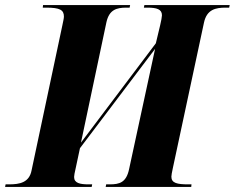

<svg xmlns="http://www.w3.org/2000/svg" viewBox="-49 -734 922 754"><path d="M-29 0H311L313 -10H299C265 -10 242 -15 242 -39C242 -44 244 -56 249 -77L265 -152L560 -542L458 -70C447 -17 420 -10 382 -10H368L366 0H702L703 -10H690C647 -10 624 -15 624 -40C624 -46 626 -56 630 -75L752 -645C763 -697 798 -704 837 -704H851L853 -714H518L516 -704H530C566 -704 587 -698 587 -674C587 -668 584 -652 580 -635L563 -564L269 -174L369 -647C380 -696 409 -704 447 -704H460L462 -714H120L119 -704H133C186 -704 202 -695 202 -669C202 -662 199 -650 196 -635L75 -65C66 -17 28 -10 -13 -10H-27Z"/></svg>

Font: Noto Serif Display SemiCondensed ExtraBold
Style: Italic
Weight: 800
Width: 4
Italic angle: -12°
Designer: Monotype Design Team
Foundry: Monotype Imaging Inc.
Version: Version 2.009